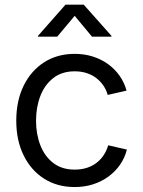

<svg xmlns="http://www.w3.org/2000/svg" viewBox="-20 -774 599 806"><path d="M293.5 11.2Q220.7 11.2 165.5 -23.7Q110.4 -58.6 79.3 -121.6Q48.3 -184.6 48.3 -267.1Q48.3 -351.1 79.3 -414.3Q110.4 -477.5 165.5 -512.7Q220.7 -547.9 293.5 -547.9Q334.5 -547.9 369.9 -536.6Q405.3 -525.4 433.6 -504.9Q461.9 -484.4 481.9 -456.1Q502 -427.7 511.2 -393.6L432.1 -375.5Q426.8 -395.5 414.8 -413.6Q402.8 -431.6 385.5 -445.3Q368.2 -459 345 -466.8Q321.8 -474.6 293.5 -474.6Q239.7 -474.6 203.6 -446.3Q167.5 -418 149.4 -371.1Q131.3 -324.2 131.3 -267.1Q131.3 -210.9 149.4 -164.3Q167.5 -117.7 203.6 -89.8Q239.7 -62 293.5 -62Q322.3 -62 345.7 -69.8Q369.1 -77.6 386.7 -91.6Q404.3 -105.5 416.3 -124.3Q428.2 -143.1 434.1 -164.1L512.7 -146Q503.9 -111.3 483.9 -82.5Q463.9 -53.7 435.1 -32.7Q406.2 -11.7 370.4 -0.2Q334.5 11.2 293.5 11.2ZM220.2 -620.1H139.6V-623.5L254.9 -754.4H331.5L447.8 -623.5V-620.1H366.2L293.5 -707.5Z"/></svg>

Font: V-Inter
Style: Regular-375
Weight: 375
Designer: Rasmus Andersson
Foundry: rsms
Version: Version 4.000;git-4146feb